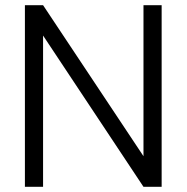

<svg xmlns="http://www.w3.org/2000/svg" viewBox="-20 -720 719 740"><path d="M76 0V-700H146L533 -118V-700H603V0H533L146 -583V0Z"/></svg>

Font: DM Sans 24pt Light
Style: Regular
Weight: 300
Designer: Colophon Foundry, Jonny Pinhorn
Foundry: Colophon Foundry
Version: Version 4.004;gftools[0.9.30]